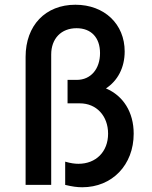

<svg xmlns="http://www.w3.org/2000/svg" viewBox="-20 -780 640 810"><path d="M88 0H196V-550C196 -617 238 -661 303 -661C364 -661 402 -622 402 -556C402 -489 363 -443 304 -443H265V-344H317C387 -344 436 -291 436 -216C436 -140 385 -89 311 -89C296 -89 279 -91 255 -98V0C284 7 305 10 327 10C453 10 544 -84 544 -216C544 -307 500 -376 427 -407C476 -439 506 -494 506 -563C506 -678 421 -760 298 -760C172 -760 88 -673 88 -540Z"/></svg>

Font: CommitMono
Style: 600Regular
Weight: 600
Monospace: yes
Designer: Eigil Nikolajsen
Foundry: Eigil Nikolajsen
Version: Version 1.143